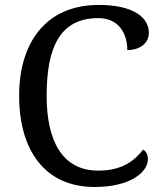

<svg xmlns="http://www.w3.org/2000/svg" viewBox="-20 -744 654 774"><path d="M377.9 -724.1C167 -724.1 57.1 -574.2 57.1 -357.9C57.1 -137.2 162.1 9.8 360.8 9.8C508.8 9.8 576.2 -51.8 576.2 -102.1C576.2 -122.1 568.4 -133.8 557.1 -141.1C522.9 -96.7 473.1 -56.2 376 -56.2C229 -56.2 168 -179.2 168 -357.9C168 -558.6 225.1 -670.9 376 -670.9C462.9 -670.9 493.2 -604 493.2 -542C542.5 -542 580.1 -568.8 580.1 -611.8C580.1 -675.8 514.2 -724.1 377.9 -724.1Z"/></svg>

Font: Gandom
Style: Regular
Weight: 400
Foundry: DejaVu fonts team - Redesigned by Saber Rastikerdar - Based on Samim Font
Version: Version 0.8